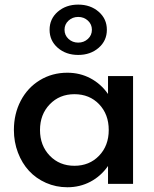

<svg xmlns="http://www.w3.org/2000/svg" viewBox="-20 -794 666 829"><path d="M40 -232.7Q40 -302.3 69.5 -358.9Q99.1 -415.5 152 -447.7Q205 -480 270.9 -480Q325 -480 370.2 -456.1Q415.5 -432.3 446.4 -388.2V-465.5H554.5V0H446.4V-77.3Q415.5 -33.2 370.2 -9.3Q325 14.5 270.9 14.5Q221.8 14.5 178.6 -4.5Q135.5 -23.6 105.2 -56.4Q75 -89.1 57.5 -135Q40 -180.9 40 -232.7ZM301.4 -387.3Q236.8 -387.3 194.8 -343.6Q152.7 -300 152.7 -232.7Q152.7 -165.5 194.8 -121.8Q236.8 -78.2 301.4 -78.2Q365.9 -78.2 407.7 -121.6Q449.5 -165 449.5 -232.7Q449.5 -300.5 408 -343.9Q366.4 -387.3 301.4 -387.3ZM405.9 -587.5Q370.5 -556.8 317.7 -556.8Q265 -556.8 229.5 -587.5Q194.1 -618.2 194.1 -665.5Q194.1 -712.7 229.5 -743.4Q265 -774.1 317.7 -774.1Q370.5 -774.1 405.9 -743.4Q441.4 -712.7 441.4 -665.5Q441.4 -618.2 405.9 -587.5ZM359.5 -705Q342.3 -720.9 317.7 -720.9Q293.2 -720.9 275.9 -705Q258.6 -689.1 258.6 -665.5Q258.6 -641.8 275.9 -625.9Q293.2 -610 317.7 -610Q342.3 -610 359.5 -625.9Q376.8 -641.8 376.8 -665.5Q376.8 -689.1 359.5 -705Z"/></svg>

Font: Spartan MB SemBd
Style: Regular
Weight: 600
Designer: Matt Bailey, Mirko Velimirovic
Foundry: Matt Bailey
Version: Version 1.005